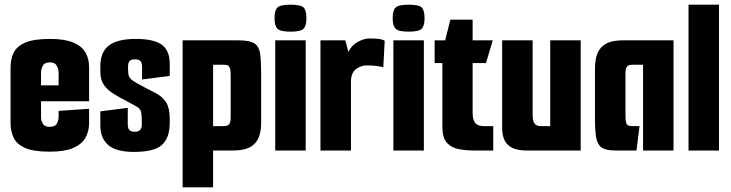

<svg xmlns="http://www.w3.org/2000/svg" viewBox="-20 -642 3119 819"><path d="M192 5Q123 5 87 -11Q51 -27 38 -55Q25 -83 25 -117V-354Q25 -389 38 -416.5Q51 -444 87 -460Q123 -476 194 -476Q255 -476 291.5 -461Q328 -446 344 -419Q360 -392 360 -356V-271L230 -262V-332Q230 -346 222.5 -361Q215 -376 193 -376Q170 -376 162.5 -361Q155 -346 155 -332V-142Q155 -128 162.5 -114.5Q170 -101 191 -101Q215 -101 222.5 -114.5Q230 -128 230 -144V-169L360 -178V-117Q360 -81 344 -53.5Q328 -26 291.5 -10.5Q255 5 192 5ZM40 -210V-278H360V-210Z M551 6Q475 6 441.5 -23.5Q408 -53 408 -106V-167L525 -182V-113Q525 -104 527 -96.5Q529 -89 535.5 -84.5Q542 -80 555 -80Q570 -80 577.5 -87.5Q585 -95 585 -113Q585 -148 582 -164Q579 -180 558 -190Q550 -195 540 -200Q530 -205 519.5 -211Q509 -217 499 -222Q489 -227 481 -232Q449 -250 433.5 -267Q418 -284 413 -301Q408 -318 408 -337V-359Q408 -420 444.5 -448Q481 -476 559 -476Q637 -476 670.5 -451Q704 -426 704 -370V-318L586 -303V-358Q586 -374 579 -381.5Q572 -389 555 -389Q543 -389 536.5 -384.5Q530 -380 528 -373Q526 -366 526 -357Q526 -329 529.5 -318.5Q533 -308 545 -299Q551 -295 562.5 -288Q574 -281 593.5 -271Q613 -261 640 -247Q674 -230 689 -205Q704 -180 704 -136V-118Q704 -55 671.5 -24.5Q639 6 551 6Z M759 -470H996Q1045 -470 1065 -457Q1085 -444 1089.5 -413Q1094 -382 1094 -328V-120Q1094 -81 1083 -54.5Q1072 -28 1046 -14Q1020 0 974 0H889V157H759ZM889 -366V-104H934Q946 -104 952.5 -108Q959 -112 961.5 -120.5Q964 -129 964 -142V-323Q964 -343 960.5 -352Q957 -361 950.5 -363.5Q944 -366 931 -366Z M1154 0V-470H1284V0ZM1219 -507Q1176 -507 1163.5 -519.5Q1151 -532 1151 -564Q1151 -598 1163.5 -610Q1176 -622 1219 -622Q1263 -622 1275 -610Q1287 -598 1287 -564Q1287 -532 1275 -519.5Q1263 -507 1219 -507Z M1347 0V-470H1453L1466 -421Q1480 -449 1506.5 -463.5Q1533 -478 1556 -478Q1584 -478 1599 -475.5Q1614 -473 1621 -468L1615 -355Q1605 -358 1586.5 -360.5Q1568 -363 1545 -363Q1520 -363 1499.5 -348Q1479 -333 1477 -299V0Z M1658 0V-470H1788V0ZM1723 -507Q1680 -507 1667.5 -519.5Q1655 -532 1655 -564Q1655 -598 1667.5 -610Q1680 -622 1723 -622Q1767 -622 1779 -610Q1791 -598 1791 -564Q1791 -532 1779 -519.5Q1767 -507 1723 -507Z M2003 0Q1965 0 1934 -6.5Q1903 -13 1885 -34.5Q1867 -56 1867 -102V-373H1834V-470H1879L1901 -558H1996V-470H2082L2053 -373H1996V-163Q1996 -130 2007.5 -117Q2019 -104 2043 -104H2084V0Z M2228 0Q2183 0 2160 -14Q2137 -28 2129.5 -50Q2122 -72 2122 -94V-470H2252V-151Q2252 -128 2259.5 -116Q2267 -104 2288 -104H2327V-470H2457V0Z M2605 0Q2564 0 2546 -13Q2528 -26 2523 -55.5Q2518 -85 2518 -132V-350Q2518 -389 2529 -415.5Q2540 -442 2566 -456Q2592 -470 2637 -470H2853V0H2723V-366H2678Q2666 -366 2659.5 -362Q2653 -358 2650.5 -350Q2648 -342 2648 -328V-147Q2648 -127 2651 -118Q2654 -109 2660.5 -106.5Q2667 -104 2679 -104H2708L2695 0Z M2917 -622H3047V0H2917Z"/></svg>

Font: Smooch Sans Thin ExtraBold
Style: Regular
Weight: 800
Version: Version 1.010